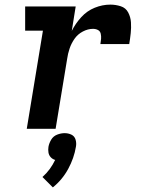

<svg xmlns="http://www.w3.org/2000/svg" viewBox="-20 -558 616 832"><path d="M96 0H221L271 -303Q274 -325 281.5 -347.5Q289 -370 303 -390Q317 -410 339 -421.5Q361 -433 383 -433Q395 -433 404.5 -428Q414 -423 416.5 -412Q419 -401 418 -389.5Q417 -378 415 -367H540Q544 -391 546.5 -414.5Q549 -438 547.5 -461Q546 -484 535.5 -504Q525 -524 503 -531Q481 -538 458 -538Q424 -538 390.5 -524.5Q357 -511 332 -483.5Q307 -456 291 -424L308 -530H89V-425H166ZM209 254Q250 221 275.5 174Q301 127 309 78Q312 62 307.5 47Q303 32 289.5 25.5Q276 19 260 19Q244 19 227.5 25.5Q211 32 202 47Q193 62 190 78Q188 91 190 103Q192 115 200 123.5Q208 132 219 135Q209 156 195.5 174.5Q182 193 164 209Z"/></svg>

Font: Iosevka Sparkle
Style: Bold Italic
Weight: 700
Italic angle: -9°
Designer: Belleve Invis
Foundry: Belleve Invis
Version: Version 4.5.0; ttfautohint (v1.8.3)